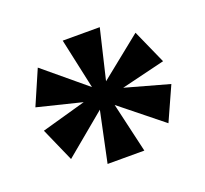

<svg xmlns="http://www.w3.org/2000/svg" viewBox="-81 -855 634 594"><g transform="rotate(-20 236.0 -558.0)"><path d="M179 -355 214 -521 78 -408 29 -519 175 -560 29 -596 78 -709 215 -595 179 -761H301L262 -597L399 -707L449 -595L305 -560L449 -520L399 -409L262 -519L300 -355Z"/></g></svg>

Font: Noto Serif SemiCondensed Black
Style: Regular
Weight: 900
Width: 4
Designer: Monotype Design Team
Foundry: Monotype Imaging Inc.
Version: Version 2.014; ttfautohint (v1.8.4.7-5d5b)